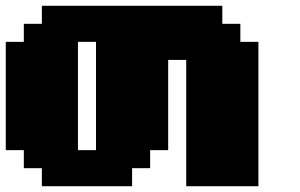

<svg xmlns="http://www.w3.org/2000/svg" viewBox="-20 -645 1040 665"><path d="M625 0H875V-500H812.5V-562.5H750V-625H125V-562.5H62.5V-500H0V-125H62.5V-62.5H125V0H437.5V-62.5H500V-125H562.5V-437.5H625ZM312.5 -125H250V-500H312.5Z"/></svg>

Font: Faithful 32x
Style: Bold
Weight: 400
Foundry: Faithful Resource Pack
Version: Version 1.0; January 27, 2023